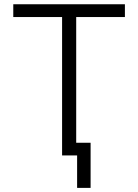

<svg xmlns="http://www.w3.org/2000/svg" viewBox="-20 -748 665 924"><path d="M43.9 -666V-727.5H581.1V-666H346.7V0H278.8V-666ZM351.1 156.2V0H309.1V-61H416V156.2Z"/></svg>

Font: Inter 20pt Light
Style: Regular
Weight: 300
Version: Version 4.001;git-66647c0bb